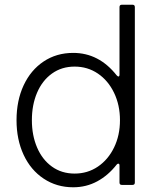

<svg xmlns="http://www.w3.org/2000/svg" viewBox="-20 -783 663 813"><path d="M50 -274Q50 -357 80 -421.5Q110 -486 164.5 -522.5Q219 -559 290 -559Q399 -559 474 -464Q479 -459 481 -459Q486 -459 486 -467V-753Q486 -763 496 -763H541Q551 -763 551 -753V-10Q551 0 541 0H496Q486 0 486 -10V-82Q486 -90 481 -90Q477 -90 474 -86Q438 -40 391.5 -15Q345 10 290 10Q220 10 165 -26.5Q110 -63 80 -127.5Q50 -192 50 -274ZM488 -274Q488 -338 463 -390Q438 -442 394.5 -471.5Q351 -501 296 -501Q241 -501 200 -471.5Q159 -442 137 -390.5Q115 -339 115 -274Q115 -210 137 -158.5Q159 -107 200 -77.5Q241 -48 296 -48Q351 -48 394.5 -77.5Q438 -107 463 -158.5Q488 -210 488 -274Z"/></svg>

Font: Open Sauce Two Light
Style: Regular
Weight: 300
Designer: Alfredo Marco Pradil
Foundry: Creative Sauce Fz LLC
Version: Version 1.477